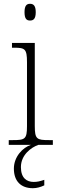

<svg xmlns="http://www.w3.org/2000/svg" viewBox="-20 -762 306 1010"><path d="M138 -654C156 -654 168 -663 168 -698C168 -732 156 -742 138 -742C120 -742 109 -732 109 -698C109 -663 120 -654 138 -654ZM26 0H143C99 14 53 63 53 125C53 192 91 228 153 228C174 228 194 222 213 213V184C189 192 176 195 157 195C121 195 90 175 90 117C90 53 144 13 182 0H258V-25H237C174 -25 163 -30 163 -99V-536H43V-511H55C111 -511 122 -505 122 -435V-98C122 -30 111 -25 48 -25H26Z"/></svg>

Font: Noto Serif Myanmar SemiCondensed ExtraLight
Style: Regular
Weight: 200
Width: 4
Designer: Ben Mitchell and the Monotype Design Team
Foundry: Monotype Imaging Inc.
Version: Version 2.106